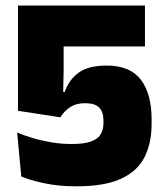

<svg xmlns="http://www.w3.org/2000/svg" viewBox="-20 -659 597 694"><path d="M256 14.5Q190.5 14.5 138.5 3Q86.5 -8.5 57 -21L42 -180Q65.5 -170 96.8 -160.5Q128 -151 164.2 -144.8Q200.5 -138.5 238.5 -138.5Q284.5 -138.5 309.5 -147.8Q334.5 -157 344.2 -174Q354 -191 354 -214.5V-223Q354 -254.5 338.5 -270.2Q323 -286 287.5 -286Q254 -286 232.5 -271Q211 -256 198 -235L45 -258.5V-639H504V-491H210V-407L208.5 -326.5H214Q228.5 -370 263.8 -396Q299 -422 365.5 -422Q450 -422 489 -371Q528 -320 528 -227.5V-211Q528 -142 502.5 -91.2Q477 -40.5 417.8 -13Q358.5 14.5 256 14.5Z"/></svg>

Font: Anek Latin ExtraBold
Style: Regular
Weight: 800
Designer: Yesha Goshar
Foundry: Ek Type
Version: Version 1.003